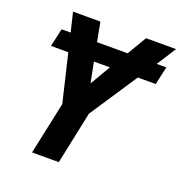

<svg xmlns="http://www.w3.org/2000/svg" viewBox="-129 -825 885 937"><g transform="rotate(20 313.5 -357.0)"><path d="M197 -272 138 -520H48L69 -614H116L92 -714H234L253 -614H412L471 -714H627L563 -614H613L592 -520H499L335 -272L278 0H139ZM354 -520H271L292 -414Z"/></g></svg>

Font: Noto Sans Display
Style: Bold Italic
Weight: 700
Italic angle: -12°
Designer: Monotype Design team
Foundry: Monotype Imaging Inc.
Version: Version 1.000